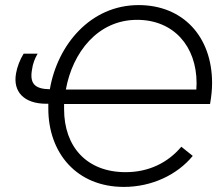

<svg xmlns="http://www.w3.org/2000/svg" viewBox="-20 -727 873 755"><path d="M162 -319H170V-300C170 -126 281 8 467 8C579 8 678 -41 738 -114L693 -150C640 -87 565 -50 474 -50C322 -50 232 -149 232 -298V-318H806C811 -347 814 -374 814 -400C814 -584 699 -707 525 -707C336 -707 206 -551 176 -376C116 -377 96 -399 106 -454C109 -477 117 -497 128 -516H73C59 -494 47 -463 43 -438C30 -365 76 -319 162 -319ZM239 -375C265 -520 364 -649 519 -649C663 -649 753 -545 753 -400L752 -375Z"/></svg>

Font: Fixel Display 20240404 Light
Style: Italic
Weight: 300
Italic angle: -10°
Designer: AlfaBravo + MacPaw
Foundry: Kyrylo Tkachov, Marchela Mozhyna, Serhii Makarenko, Maria Weinstein, Zakhar Kryvoshyya
Version: Version 1.211;Glyphs 3.2 (3225)